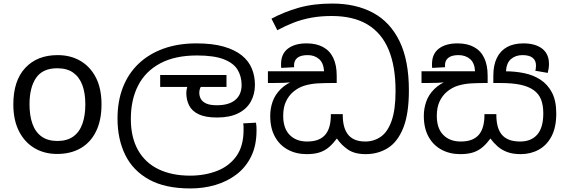

<svg xmlns="http://www.w3.org/2000/svg" viewBox="-20 -856 3185 1080"><path d="M551 -269Q551 -180 520.5 -117.5Q490 -55 434 -22.5Q378 10 301 10Q230 10 174.5 -22.5Q119 -55 87 -117.5Q55 -180 55 -269Q55 -402 122 -474Q189 -546 304 -546Q377 -546 432.5 -513.5Q488 -481 519.5 -419.5Q551 -358 551 -269ZM146 -269Q146 -206 162.5 -159.5Q179 -113 214 -88Q249 -63 303 -63Q357 -63 392 -88Q427 -113 443.5 -159.5Q460 -206 460 -269Q460 -333 443 -378Q426 -423 391.5 -447.5Q357 -472 302 -472Q220 -472 183 -418Q146 -364 146 -269Z M1051 204Q909 204 818.5 154Q728 104 684.5 15.5Q641 -73 641 -189Q641 -287 671.5 -365Q702 -443 760 -498Q818 -553 900 -582.5Q982 -612 1085 -612Q1175 -612 1238 -594Q1301 -576 1340 -544.5Q1379 -513 1396.5 -470.5Q1414 -428 1414 -379Q1414 -326 1390.5 -284Q1367 -242 1319.5 -218.5Q1272 -195 1201 -195Q1136 -195 1098 -213Q1060 -231 1044 -262.5Q1028 -294 1028 -333Q1028 -349 1033 -365.5Q1038 -382 1045 -396L1088 -374L1046 -367H881V-434H1254V-367H1073L1134 -398Q1118 -383 1109.5 -367.5Q1101 -352 1101 -334Q1101 -316 1109.5 -300Q1118 -284 1139.5 -274Q1161 -264 1200 -264Q1268 -264 1303.5 -294Q1339 -324 1339 -378Q1339 -426 1316.5 -463.5Q1294 -501 1239 -522.5Q1184 -544 1088 -544Q964 -544 881 -499.5Q798 -455 757 -375Q716 -295 716 -187Q716 -83 756.5 -11.5Q797 60 872 96Q947 132 1049 132Q1132 132 1200.5 105.5Q1269 79 1309.5 22.5Q1350 -34 1350 -124Q1350 -129 1350 -141Q1350 -153 1348 -162L1420 -166Q1422 -155 1422.5 -144.5Q1423 -134 1423 -123Q1423 -38 1393 23.5Q1363 85 1310.5 125Q1258 165 1191.5 184.5Q1125 204 1051 204Z M2037 11Q1975 11 1937.5 -14.5Q1900 -40 1875 -77Q1855 -50 1832.5 -30Q1810 -10 1780 0.5Q1750 11 1705 11Q1646 11 1599.5 -14Q1553 -39 1526.5 -87Q1500 -135 1500 -204Q1500 -246 1513.5 -284.5Q1527 -323 1558.5 -354.5Q1590 -386 1642 -406L1644 -397Q1610 -391 1573 -390Q1536 -389 1507 -389H1487V-455H1803Q1800 -502 1774.5 -524Q1749 -546 1711 -546Q1672 -546 1653 -531Q1634 -516 1634 -489Q1634 -487 1634 -484Q1634 -481 1635 -478L1562 -474Q1561 -479 1561 -485.5Q1561 -492 1561 -496Q1561 -553 1599.5 -582.5Q1638 -612 1705 -612Q1759 -612 1797 -591.5Q1835 -571 1854.5 -530.5Q1874 -490 1874 -430V-389H1839Q1804 -389 1767 -387Q1730 -385 1695 -375Q1660 -365 1630 -340Q1604 -318 1588.5 -285Q1573 -252 1573 -204Q1573 -134 1609.5 -97Q1646 -60 1707 -60Q1745 -60 1770.5 -70.5Q1796 -81 1811.5 -100.5Q1827 -120 1834 -147.5Q1841 -175 1841 -208V-214H1908V-208Q1908 -176 1914.5 -149Q1921 -122 1935.5 -102Q1950 -82 1974.5 -71Q1999 -60 2035 -60Q2083 -60 2121.5 -86.5Q2160 -113 2182.5 -175.5Q2205 -238 2205 -345Q2205 -483 2166 -576.5Q2127 -670 2047.5 -718Q1968 -766 1846 -766Q1782 -766 1729 -756Q1676 -746 1630 -728Q1584 -710 1540 -686L1507 -751Q1578 -789 1660.5 -812.5Q1743 -836 1849 -836Q1982 -836 2078.5 -784Q2175 -732 2227.5 -624Q2280 -516 2280 -348Q2280 -216 2248.5 -137Q2217 -58 2162 -23.5Q2107 11 2037 11Z M2909 11Q2864 11 2832.5 -1Q2801 -13 2778.5 -33Q2756 -53 2739 -77Q2719 -50 2696.5 -30Q2674 -10 2644 0.5Q2614 11 2569 11Q2510 11 2463.5 -14Q2417 -39 2390.5 -87Q2364 -135 2364 -204Q2364 -246 2377.5 -284.5Q2391 -323 2422.5 -354.5Q2454 -386 2506 -406L2508 -397Q2474 -391 2437 -390Q2400 -389 2371 -389H2351V-455H2652Q2650 -502 2624 -524Q2598 -546 2559 -546Q2521 -546 2502 -531Q2483 -516 2483 -489Q2483 -487 2483 -484Q2483 -481 2484 -478L2411 -474Q2410 -479 2410 -485.5Q2410 -492 2410 -496Q2410 -553 2448.5 -582.5Q2487 -612 2554 -612Q2608 -612 2646 -591.5Q2684 -571 2703.5 -530.5Q2723 -490 2723 -430V-389H2703Q2668 -389 2631 -387Q2594 -385 2559 -375Q2524 -365 2494 -340Q2468 -318 2452.5 -285Q2437 -252 2437 -204Q2437 -134 2473.5 -97Q2510 -60 2571 -60Q2609 -60 2634.5 -70.5Q2660 -81 2675.5 -100.5Q2691 -120 2698 -147.5Q2705 -175 2705 -208V-214H2772V-208Q2772 -176 2778.5 -149Q2785 -122 2800 -102Q2815 -82 2841 -71Q2867 -60 2906 -60Q2968 -60 3002 -99Q3036 -138 3036 -218Q3036 -264 3023.5 -296Q3011 -328 2982 -349Q2952 -370 2907 -379.5Q2862 -389 2796 -389H2755V-430Q2755 -490 2775 -530.5Q2795 -571 2832.5 -591.5Q2870 -612 2924 -612Q2991 -612 3029.5 -582.5Q3068 -553 3068 -496Q3068 -483 3066 -470.5Q3064 -458 3061 -446L2991 -458Q2993 -463 2994 -472.5Q2995 -482 2995 -487Q2995 -516 2976 -531Q2957 -546 2919 -546Q2880 -546 2854 -523.5Q2828 -501 2826 -452L2807 -455H2822Q2877 -455 2928.5 -444.5Q2980 -434 3020.5 -407.5Q3061 -381 3085 -335Q3109 -289 3109 -217Q3109 -140 3082.5 -89.5Q3056 -39 3010.5 -14Q2965 11 2909 11Z"/></svg>

Font: lsinhala05
Style: Book
Weight: 400
Designer: Jelle Bosma - Monotype Design Team
Foundry: Monotype Imaging Inc.
Version: Version 2.003